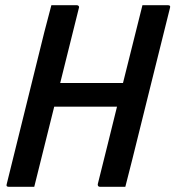

<svg xmlns="http://www.w3.org/2000/svg" viewBox="-20 -720 676 740"><path d="M463 0H365Q360 0 358 -3.5Q356 -7 357 -11Q375 -85 394 -159.5Q413 -234 431 -309H189Q170 -232 150.5 -154.5Q131 -77 112 0H14Q2 0 6 -11Q42 -157 78.5 -304Q115 -451 151 -597Q158 -623 164.5 -648.5Q171 -674 178 -700H276Q281 -700 283.5 -696.5Q286 -693 284 -689Q266 -617 248 -544.5Q230 -472 212 -400H454Q473 -475 491.5 -550Q510 -625 529 -700H627Q639 -700 635 -689Q599 -544 562.5 -398Q526 -252 490 -106Q483 -78 476 -51Q469 -24 463 0Z"/></svg>

Font: Recursive Mn Lnr St Med
Style: Italic
Weight: 500
Italic angle: -15°
Monospace: yes
Version: Version 1.079;hotconv 1.0.112;makeotfexe 2.5.65598; ttfautoh